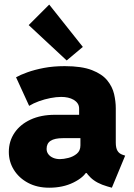

<svg xmlns="http://www.w3.org/2000/svg" viewBox="-20 -832 600 859"><path d="M200.2 7.8Q146 7.8 105.5 -13.9Q64.9 -35.6 42.2 -72Q19.5 -108.4 19.5 -152.3Q19.5 -200.2 44.9 -237.8Q70.3 -275.4 116.7 -296.9Q163.1 -318.4 225.6 -318.4H360.4V-213.9H261.7Q224.6 -213.9 206.5 -202.1Q188.5 -190.4 188.5 -166Q188.5 -152.3 196.3 -142.1Q204.1 -131.8 217.5 -126Q231 -120.1 248 -120.1Q264.2 -120.1 285.9 -125.5Q307.6 -130.9 323.7 -144.3Q339.8 -157.7 339.8 -181.6V-250L334 -269.5V-345.7Q334 -359.4 327.4 -369.1Q320.8 -378.9 309.6 -385.5Q298.3 -392.1 283.9 -395.3Q269.5 -398.4 253.9 -398.4Q231.9 -398.4 205.8 -393.3Q179.7 -388.2 154.5 -379.2Q129.4 -370.1 110.4 -358.4L51.8 -486.3Q70.8 -497.1 102.5 -508.5Q134.3 -520 176.5 -528.1Q218.8 -536.1 269.5 -536.1Q345.7 -536.1 391.4 -518.3Q437 -500.5 460 -472.2Q482.9 -443.8 490.5 -410.9Q498 -377.9 498 -347.7V-194.3Q498 -170.4 505.4 -157.7Q512.7 -145 528.3 -139.6L540 -135.7L480.5 7.8L460 2Q412.1 -11.7 385.5 -37.4Q358.9 -63 353.5 -87.9L396.5 -57.6H318.4L370.1 -68.4Q355.5 -38.6 308.6 -15.4Q261.7 7.8 200.2 7.8ZM278.3 -561.5 108.4 -719.7 200.2 -811.5 350.6 -622.1Z"/></svg>

Font: Reddit Sans Black
Style: Regular
Weight: 900
Version: Version 1.014